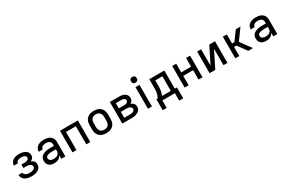

<svg xmlns="http://www.w3.org/2000/svg" viewBox="165 -2280 5970 4001"><g transform="rotate(-30 3150.0 -279.5)"><path d="M302 8Q276 8 250 5Q224 2 199 -5.5Q174 -13 151.5 -26Q129 -39 111.5 -59Q94 -79 84.5 -103.5Q75 -128 75 -155H171Q171 -141 177.5 -128Q184 -115 195 -105.5Q206 -96 219 -90.5Q232 -85 246 -81.5Q260 -78 274 -77Q288 -76 302 -76Q317 -76 331 -77Q345 -78 359 -81Q373 -84 386.5 -89.5Q400 -95 411 -104Q422 -113 428.5 -126Q435 -139 435 -153Q435 -168 428 -181Q421 -194 409.5 -202.5Q398 -211 384.5 -216Q371 -221 357 -224Q343 -227 328.5 -227.5Q314 -228 300 -228H236V-312H300Q313 -312 325.5 -313Q338 -314 350 -316.5Q362 -319 374 -323Q386 -327 396.5 -334.5Q407 -342 413 -353.5Q419 -365 419 -377Q419 -390 413 -401Q407 -412 397.5 -420Q388 -428 376 -432.5Q364 -437 352 -439.5Q340 -442 327.5 -443Q315 -444 303 -444Q284 -444 264.5 -441Q245 -438 228 -430Q211 -422 199 -406Q187 -390 187 -371V-370H91V-372Q91 -397 99.5 -420.5Q108 -444 124 -463Q140 -482 161 -495Q182 -508 205.5 -515.5Q229 -523 253.5 -525.5Q278 -528 303 -528Q327 -528 351.5 -525.5Q376 -523 399 -516Q422 -509 443.5 -497Q465 -485 481.5 -467Q498 -449 506.5 -426Q515 -403 515 -378Q515 -361 510 -343.5Q505 -326 494 -312Q483 -298 468 -288Q453 -278 437 -271Q456 -264 473.5 -253.5Q491 -243 505 -228Q519 -213 525 -193Q531 -173 531 -152Q531 -126 521.5 -101Q512 -76 494.5 -56.5Q477 -37 454 -24.5Q431 -12 406 -4.5Q381 3 355 5.5Q329 8 302 8Z M847 8Q826 8 804.5 5Q783 2 763 -6Q743 -14 726 -28Q709 -42 698 -60Q687 -78 682 -99Q677 -120 677 -142Q677 -170 686 -197Q695 -224 714 -244.5Q733 -265 758.5 -278Q784 -291 811 -298.5Q838 -306 865.5 -308.5Q893 -311 921 -311H1019V-348Q1019 -370 1009.5 -390.5Q1000 -411 982 -423Q964 -435 942 -439.5Q920 -444 898 -444Q878 -444 858 -440.5Q838 -437 820 -427Q802 -417 790.5 -399.5Q779 -382 779 -362H683Q683 -387 691.5 -412Q700 -437 715.5 -457Q731 -477 752.5 -491Q774 -505 798 -513.5Q822 -522 847.5 -525Q873 -528 898 -528Q925 -528 951.5 -524.5Q978 -521 1003 -512Q1028 -503 1050 -487Q1072 -471 1087 -449Q1102 -427 1108.5 -401Q1115 -375 1115 -348V0H1019V-87Q1007 -63 989 -44.5Q971 -26 947.5 -14Q924 -2 898.5 3Q873 8 847 8ZM884 -76Q909 -76 933.5 -81.5Q958 -87 978 -102Q998 -117 1008.5 -140.5Q1019 -164 1019 -189V-228H921Q906 -228 890.5 -227Q875 -226 860 -223Q845 -220 830 -215.5Q815 -211 802 -203Q789 -195 781 -181Q773 -167 773 -152Q773 -133 783.5 -116.5Q794 -100 810.5 -91Q827 -82 846 -79Q865 -76 884 -76Z M1285 0V-520H1715V0H1619V-436H1381V0Z M2100 8Q2070 8 2041 3Q2012 -2 1985 -15Q1958 -28 1936.5 -48.5Q1915 -69 1901.5 -95.5Q1888 -122 1882.5 -151Q1877 -180 1877 -210V-310Q1877 -340 1882.5 -369Q1888 -398 1901.5 -424.5Q1915 -451 1936.5 -471.5Q1958 -492 1985 -505Q2012 -518 2041 -523Q2070 -528 2100 -528Q2130 -528 2159 -523Q2188 -518 2215 -505Q2242 -492 2263.5 -471.5Q2285 -451 2298.5 -424.5Q2312 -398 2317.5 -369Q2323 -340 2323 -310V-210Q2323 -180 2317.5 -151Q2312 -122 2298.5 -95.5Q2285 -69 2263.5 -48.5Q2242 -28 2215 -15Q2188 -2 2159 3Q2130 8 2100 8ZM2100 -76Q2118 -76 2135 -79.5Q2152 -83 2167.5 -91.5Q2183 -100 2195 -113Q2207 -126 2214 -142Q2221 -158 2224 -175Q2227 -192 2227 -210V-310Q2227 -328 2224 -345Q2221 -362 2214 -378Q2207 -394 2195 -407Q2183 -420 2167.5 -428.5Q2152 -437 2135 -440.5Q2118 -444 2100 -444Q2082 -444 2065 -440.5Q2048 -437 2032.5 -428.5Q2017 -420 2005 -407Q1993 -394 1986 -378Q1979 -362 1976 -345Q1973 -328 1973 -310V-210Q1973 -192 1976 -175Q1979 -158 1986 -142Q1993 -126 2005 -113Q2017 -100 2032.5 -91.5Q2048 -83 2065 -79.5Q2082 -76 2100 -76Z M2485 0V-520H2712Q2735 -520 2757 -517.5Q2779 -515 2800.5 -508Q2822 -501 2841 -489Q2860 -477 2874 -459.5Q2888 -442 2894.5 -420Q2901 -398 2901 -376Q2901 -360 2897 -343.5Q2893 -327 2884.5 -313.5Q2876 -300 2863.5 -289.5Q2851 -279 2836 -272Q2855 -265 2873 -254.5Q2891 -244 2904.5 -228.5Q2918 -213 2924.5 -193Q2931 -173 2931 -153Q2931 -128 2922.5 -104Q2914 -80 2897 -61.5Q2880 -43 2857.5 -31Q2835 -19 2811 -12Q2787 -5 2762 -2.5Q2737 0 2712 0ZM2581 -311H2712Q2728 -311 2744 -313.5Q2760 -316 2773.5 -323.5Q2787 -331 2796 -344.5Q2805 -358 2805 -374Q2805 -390 2796 -403.5Q2787 -417 2773 -424Q2759 -431 2743.5 -433.5Q2728 -436 2712 -436H2581ZM2581 -84H2712Q2725 -84 2738.5 -85Q2752 -86 2764.5 -88.5Q2777 -91 2789.5 -96Q2802 -101 2812.5 -109Q2823 -117 2829 -129Q2835 -141 2835 -155Q2835 -168 2829 -180Q2823 -192 2813 -200.5Q2803 -209 2790.5 -214Q2778 -219 2765 -222Q2752 -225 2738.5 -226Q2725 -227 2712 -227H2581Z M3102 0V-520H3198V0ZM3150 -601Q3136 -601 3122.5 -605Q3109 -609 3099 -619Q3089 -629 3085 -642.5Q3081 -656 3081 -670Q3081 -684 3085 -697.5Q3089 -711 3099 -721Q3109 -731 3122.5 -735Q3136 -739 3150 -739Q3164 -739 3177.5 -735Q3191 -731 3201 -721Q3211 -711 3215 -697.5Q3219 -684 3219 -670Q3219 -656 3215 -642.5Q3211 -629 3201 -619Q3191 -609 3177.5 -605Q3164 -601 3150 -601Z M3353 180V-84H3385Q3400 -111 3410.5 -140.5Q3421 -170 3426.5 -201Q3432 -232 3433 -263Q3434 -294 3434 -325V-520H3796V-84H3847V180H3751V0H3449V180ZM3701 -84V-436H3530V-325Q3530 -294 3529 -263Q3528 -232 3523.5 -202Q3519 -172 3510.5 -142Q3502 -112 3490 -84Z M3985 0V-520H4081V-310H4319V-520H4415V0H4319V-226H4081V0Z M4585 0V-520H4681V-127L4878 -520H5015V0H4919V-393L4722 0Z M5204 0V-520H5300V-302H5357L5516 -520H5629L5440 -260L5629 0H5516L5357 -218H5300V0Z M5947 8Q5926 8 5904.5 5Q5883 2 5863 -6Q5843 -14 5826 -28Q5809 -42 5798 -60Q5787 -78 5782 -99Q5777 -120 5777 -142Q5777 -170 5786 -197Q5795 -224 5814 -244.5Q5833 -265 5858.5 -278Q5884 -291 5911 -298.5Q5938 -306 5965.5 -308.5Q5993 -311 6021 -311H6119V-348Q6119 -370 6109.5 -390.5Q6100 -411 6082 -423Q6064 -435 6042 -439.5Q6020 -444 5998 -444Q5978 -444 5958 -440.5Q5938 -437 5920 -427Q5902 -417 5890.5 -399.5Q5879 -382 5879 -362H5783Q5783 -387 5791.5 -412Q5800 -437 5815.5 -457Q5831 -477 5852.5 -491Q5874 -505 5898 -513.5Q5922 -522 5947.5 -525Q5973 -528 5998 -528Q6025 -528 6051.5 -524.5Q6078 -521 6103 -512Q6128 -503 6150 -487Q6172 -471 6187 -449Q6202 -427 6208.5 -401Q6215 -375 6215 -348V0H6119V-87Q6107 -63 6089 -44.5Q6071 -26 6047.5 -14Q6024 -2 5998.5 3Q5973 8 5947 8ZM5984 -76Q6009 -76 6033.5 -81.5Q6058 -87 6078 -102Q6098 -117 6108.5 -140.5Q6119 -164 6119 -189V-228H6021Q6006 -228 5990.5 -227Q5975 -226 5960 -223Q5945 -220 5930 -215.5Q5915 -211 5902 -203Q5889 -195 5881 -181Q5873 -167 5873 -152Q5873 -133 5883.5 -116.5Q5894 -100 5910.5 -91Q5927 -82 5946 -79Q5965 -76 5984 -76Z"/></g></svg>

Font: Iosevka Aile Medium
Style: Regular
Weight: 500
Designer: Belleve Invis
Foundry: Belleve Invis
Version: Version 27.3.5; ttfautohint (v1.8.4)